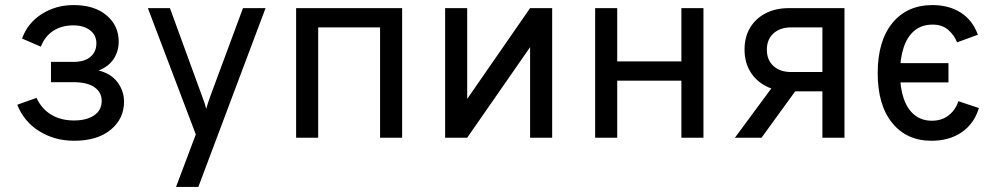

<svg xmlns="http://www.w3.org/2000/svg" viewBox="-20 -543 3928 757"><path d="M272 12Q196.5 12 135.8 -25.2Q75 -62.5 48 -130L124 -157Q144.5 -113 182.5 -90.5Q220.5 -68 272 -68Q321 -68 351 -88.2Q381 -108.5 381 -145Q381 -179 352.5 -199Q324 -219 270 -219H181V-299H270Q313.5 -299 336.8 -319Q360 -339 360 -372Q360 -405 334.8 -424Q309.5 -443 269 -443Q224 -443 190.8 -422Q157.5 -401 141 -359L67 -391Q89 -452.5 144.8 -487.8Q200.5 -523 270 -523Q352.5 -523 400.2 -482.5Q448 -442 448 -379Q448 -341.5 428.5 -311.2Q409 -281 369 -265Q418 -253 443.5 -218.5Q469 -184 469 -142Q469 -74.5 416.2 -31.2Q363.5 12 272 12Z M674 194 752 -13 563 -511H650L777 -163Q782.5 -149.5 786 -138.5Q789.5 -127.5 793 -114Q797 -127.5 800.5 -138.5Q804 -149.5 809 -163L938 -511H1027L762 194Z M1147.5 0V-511H1565.5V0H1478.5V-435H1234.5V0Z M1735 0V-511H1822V-153L2070 -511H2157V0H2070V-357L1822 0Z M2326.5 0V-511H2413.5V-301H2666.5V-511H2753.5V0H2666.5V-225H2413.5V0Z M3222.5 0V-183H3091.5Q3039 -183 2999.2 -203.8Q2959.5 -224.5 2937.5 -261.5Q2915.5 -298.5 2915.5 -348Q2915.5 -397 2937.5 -433.8Q2959.5 -470.5 2999 -490.8Q3038.5 -511 3091.5 -511H3309.5V0ZM2877.5 0 3044.5 -226H3146.5L2982.5 0ZM3099.5 -259H3222.5V-435H3099.5Q3055.5 -435 3029.5 -411.2Q3003.5 -387.5 3003.5 -347Q3003.5 -306.5 3029.5 -282.8Q3055.5 -259 3099.5 -259Z M3652.5 12Q3555 12 3497.8 -58.2Q3440.5 -128.5 3440.5 -255Q3440.5 -381 3498.2 -452Q3556 -523 3656.5 -523Q3720.5 -523 3767.2 -493.8Q3814 -464.5 3835.5 -406L3753.5 -376Q3742.5 -404 3718.8 -425Q3695 -446 3657.5 -446Q3614 -446 3585.5 -422.2Q3557 -398.5 3542.8 -355.5Q3528.5 -312.5 3528.5 -255Q3528.5 -197 3543 -154.8Q3557.5 -112.5 3585.5 -89.8Q3613.5 -67 3654.5 -67Q3693 -67 3720.2 -88.2Q3747.5 -109.5 3758.5 -144L3839.5 -117Q3821 -55.5 3772 -21.8Q3723 12 3652.5 12ZM3479.5 -218V-294H3719.5V-218Z"/></svg>

Font: Undotted
Style: Regular
Weight: 400
Designer: Delve Withrington, Dave Bailey, Thomas Jockin
Foundry: Delve Fonts LLC
Version: Version 4.000